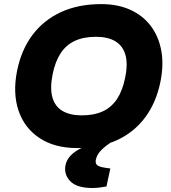

<svg xmlns="http://www.w3.org/2000/svg" viewBox="-20 -730 852 959"><path d="M365.1 9.5Q252.6 9.5 177.4 -40.5Q102.1 -90.4 72.6 -177.4Q43.1 -264.4 65.1 -375.5Q86.1 -480.3 141.8 -554.9Q197.5 -629.4 284.5 -669.5Q371.5 -709.5 485.5 -709.5Q569 -709.5 632 -680.5Q694.9 -651.5 733.9 -599.3Q772.9 -547.1 785.7 -476.3Q798.4 -405.6 781.4 -322.1Q760.4 -217.7 705 -143.4Q649.5 -69.1 563.8 -29.8Q478.1 9.5 365.1 9.5ZM387.9 -153.8Q450.1 -153.8 493.5 -173.9Q537 -194.1 564.6 -235.7Q592.1 -277.4 604.7 -340.5Q619.7 -411.2 606.2 -456.9Q592.6 -502.5 555.2 -524.4Q517.8 -546.2 459.7 -546.2Q397.9 -546.2 354.3 -526.1Q310.6 -505.9 283.2 -464.5Q255.9 -423.1 242.9 -359.5Q228.8 -288.8 241.9 -243.1Q255 -197.5 292.6 -175.6Q330.2 -153.8 387.9 -153.8ZM441.8 209Q363.9 209 331.2 175.3Q298.5 141.5 307 96Q312 69.5 332 47.8Q351.9 26.1 391.4 7L453.1 -20.9H529.7L528.7 -14.9Q498.1 5.7 480.5 25.7Q462.9 45.7 458.4 69.3Q454.9 89.3 469.5 97.8Q484 106.4 531.1 111.4L511.7 201.5Q494.2 204.5 476.7 206.8Q459.3 209 441.8 209Z"/></svg>

Font: REM Medium
Style: Italic
Weight: 500
Italic angle: -11°
Designer: Octavio Pardo
Foundry: Ashler Design
Version: Version 1.005;gftools[0.9.28]